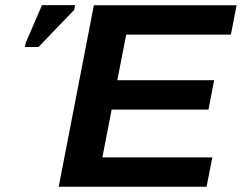

<svg xmlns="http://www.w3.org/2000/svg" viewBox="-20 -708 917 728"><path d="M202.6 0 335.9 -688H877L855.5 -576.7H458.5L424.8 -403.8H792L770.5 -292.5H403.3L368.2 -111.3H785.2L763.2 0ZM74.7 -529.8 77.6 -545.9 139.2 -688.5H264.6L261.2 -670.4L126 -529.8Z"/></svg>

Font: Liberation Sans
Style: Bold Italic
Weight: 700
Italic angle: -12°
Designer: Steve Matteson
Foundry: Ascender Corporation
Version: Version 2.1.5